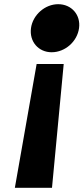

<svg xmlns="http://www.w3.org/2000/svg" viewBox="-20 -635 398 915"><path d="M226.2 -386C290.2 -386 348.1 -437 356.7 -501C365.3 -564 321.2 -615 257.2 -615C194.2 -615 136.3 -564 127.7 -501C119.1 -437 163.2 -386 226.2 -386ZM50.8 260H227.8L283.6 -330H154.6Z"/></svg>

Font: Hussar Techniczny
Style: Bold 
Weight: 700
Foundry: Cannot Into Space Fonts
Version: Version 0.77